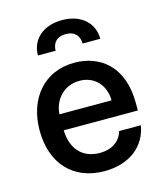

<svg xmlns="http://www.w3.org/2000/svg" viewBox="-116 -862 822 961"><g transform="rotate(-15 295.0 -382.0)"><path d="M307.2 11C440.3 11 525.2 -62.5 540.8 -164.1H428.6C414.1 -113.3 369.7 -83.1 308.2 -83.1C221.2 -83.1 164.4 -138.8 161.6 -239.3H545.5V-277.7C545.5 -471.9 429 -552.6 299.7 -552.6C145.6 -552.6 44.7 -437.5 44.7 -269.2C44.7 -99.1 144.2 11 307.2 11ZM133.9 -634.6H225.5C225.5 -669.4 244.3 -702.1 295.8 -702.1C345.2 -702.1 365.1 -670.5 365.1 -634.6H457C456.7 -716.3 394.9 -774.5 295.8 -774.5C196 -774.5 133.5 -716.3 133.9 -634.6ZM161.6 -322.4C165.8 -396 219.8 -458.5 301.1 -458.5C379.3 -458.5 431.1 -400.9 431.5 -322.4Z"/></g></svg>

Font: Magic Ui Pro Semi Bold
Style: Regular
Weight: 600
Designer: Stefan Endress, Andreas Faust
Version: Version 1.000;FEAKit 1.0